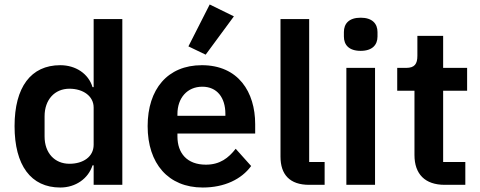

<svg xmlns="http://www.w3.org/2000/svg" viewBox="-20 -825 2142 857"><path d="M398 0H526V-740H398V-436H393C375 -496 318 -534 249 -534C118 -534 45 -436 45 -262C45 -87 118 12 249 12C318 12 374 -28 393 -87H398ZM290 -94C224 -94 179 -142 179 -216V-306C179 -380 224 -429 290 -429C351 -429 398 -396 398 -345V-179C398 -125 351 -94 290 -94Z M885 12C982 12 1058 -25 1101 -84L1032 -161C1000 -120 962 -90 899 -90C815 -90 772 -141 772 -216V-229H1119V-271C1119 -414 1044 -534 881 -534C728 -534 639 -427 639 -262C639 -95 731 12 885 12ZM883 -438C949 -438 986 -389 986 -317V-308H772V-316C772 -388 816 -438 883 -438ZM1024 -752 916 -805 821 -618 898 -581Z M1429 0V-102H1360V-740H1232V-126C1232 -46 1273 0 1360 0Z M1590 -598C1642 -598 1665 -625 1665 -662V-682C1665 -719 1642 -746 1590 -746C1537 -746 1515 -719 1515 -682V-662C1515 -625 1537 -598 1590 -598ZM1526 0H1654V-522H1526Z M1965 0H2057V-102H1958V-420H2065V-522H1958V-665H1843V-576C1843 -540 1831 -522 1793 -522H1753V-420H1830V-133C1830 -48 1877 0 1965 0Z"/></svg>

Font: IBM Plex Thai Looped SemiBold
Style: Regular
Weight: 600
Designer: Mike Abbink, Paul van der Laan, Pieter van Rosmalen, Ben Mitchell, Mark Frömberg
Foundry: Bold Monday
Version: Version 1.0